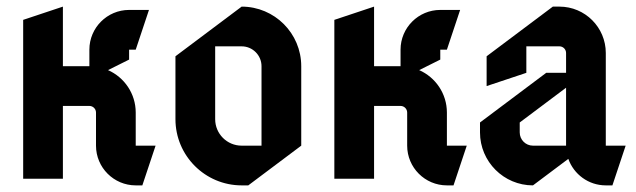

<svg xmlns="http://www.w3.org/2000/svg" viewBox="-20 -540 1920 580"><path d="M370 -390H390L430 -510H370C303.8 -510 250 -456.2 250 -390V-340H170V-520L50 -480V0H170V-220H250C261 -220 270 -211 270 -200V-100C270 -33.8 323.8 20 390 20H410L450 -100H390V-200C390 -257.2 355.6 -306.5 306.3 -328.2L370 -360Z M630 -400H710C743.1 -400 770 -373.1 770 -340V-100H710C665.8 -100 630 -135.8 630 -180ZM710 -520 510 -370V-180C510 -69.6 599.6 20 710 20H730L890 -100V-340C890 -439.4 809.4 -520 710 -520Z M1310 -390H1330L1370 -510H1310C1243.8 -510 1190 -456.2 1190 -390V-340H1110V-520L990 -480V0H1110V-220H1190C1201 -220 1210 -211 1210 -200V-100C1210 -33.8 1263.8 20 1330 20H1350L1390 -100H1330V-200C1330 -257.2 1295.6 -306.5 1246.3 -328.2L1310 -360Z M1690 -275V-100H1590C1567.9 -100 1550 -117.9 1550 -140V-170ZM1650 -520 1450 -370V-280L1570 -320V-400H1670C1681 -400 1690 -391 1690 -380V-320H1630L1430 -170V-140C1430 -51.7 1501.7 20 1590 20L1696.8 -60.1C1713.3 -13.5 1757.8 20 1810 20H1830L1870 -100H1810V-380C1810 -457.3 1747.3 -520 1670 -520Z"/></svg>

Font: Abibas
Style: Medium
Weight: 500
Version: Version 0.3